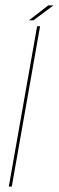

<svg xmlns="http://www.w3.org/2000/svg" viewBox="-20 -689 218 709"><path d="M12.5 0H23.5L128 -592H117ZM87 -614H103.5L177.5 -669H158Z"/></svg>

Font: Anybody UltraCondensed Thin Thin
Style: Italic
Weight: 250
Italic angle: -10°
Version: Version 1.111